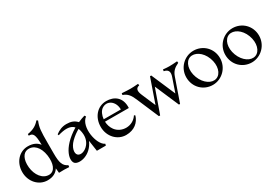

<svg xmlns="http://www.w3.org/2000/svg" viewBox="33 -1820 4001 2822"><g transform="rotate(-30 2034.0 -408.5)"><path d="M291 15C384 15 444 -21 480 -78L488 2C546 0 611 -1 660 4L664 -26C584 -63 563 -126 563 -282V-456C563 -662 566 -719 606 -818L586 -832C535 -773 479 -737 376 -720V-693C446 -693 471 -664 473 -482C434 -534 373 -565 284 -565C135 -565 25 -438 25 -276C25 -113 142 15 291 15ZM352 -45C240 -41 157 -154 144 -291C131 -428 181 -514 256 -525C362 -540 448 -455 470 -301C488 -162 452 -49 352 -45Z M754 -498 760 -478C871 -511 971 -520 1031 -455C721 -267 698 -54 764 -7C826 37 1018 13 1105 -184L1132 0H1284L1291 -28C1172 -78 1106 -415 1246 -516L1232 -539C1199 -530 1157 -515 1115 -496C1068 -546 1015 -565 940 -565C863 -565 807 -538 754 -498ZM857 -95C817 -133 838 -228 912 -302C963 -353 1015 -388 1059 -413C1062 -405 1066 -397 1069 -388C1100 -275 1074 -202 1036 -152C980 -79 895 -60 857 -95Z M1882 -168 1864 -179C1777 -44 1585 -48 1499 -163C1467 -206 1451 -259 1449 -311L1853 -310C1863 -494 1742 -565 1615 -565C1460 -565 1356 -436 1356 -276C1356 -108 1478 15 1623 15C1763 15 1851 -63 1882 -168ZM1450 -351C1456 -417 1483 -477 1525 -505C1624 -571 1741 -492 1741 -350Z M1871 -550 1867 -522C1943 -496 1978 -448 2014 -364L2176 15H2197L2341 -391L2516 15H2535L2670 -372C2696 -447 2734 -485 2814 -522L2810 -550C2761 -545 2705 -543 2673 -543C2641 -543 2622 -545 2571 -550L2567 -522C2647 -508 2656 -455 2633 -388L2552 -153L2377 -559H2356L2214 -151L2115 -382C2085 -452 2081 -508 2152 -522L2148 -550C2089 -545 2052 -543 2020 -543C1988 -543 1932 -545 1871 -550Z M3095 15C3252 15 3381 -115 3381 -276C3381 -443 3252 -565 3095 -565C2937 -565 2809 -436 2809 -276C2809 -108 2937 15 3095 15ZM3182 -41C3097 -11 2985 -79 2933 -215C2882 -350 2919 -477 3006 -508C3092 -537 3205 -471 3256 -337C3308 -200 3270 -71 3182 -41Z M3757 15C3914 15 4043 -115 4043 -276C4043 -443 3914 -565 3757 -565C3599 -565 3471 -436 3471 -276C3471 -108 3599 15 3757 15ZM3844 -41C3759 -11 3647 -79 3595 -215C3544 -350 3581 -477 3668 -508C3754 -537 3867 -471 3918 -337C3970 -200 3932 -71 3844 -41Z"/></g></svg>

Font: Basteleur Moonlight
Style: Regular
Weight: 300
Designer: Keussel
Foundry: Keussel Studio
Version: Version 1.300;Glyphs 3.2 (3192)